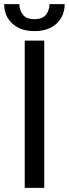

<svg xmlns="http://www.w3.org/2000/svg" viewBox="-30 -907 332 927"><path d="M183.6 -710.9V0H89.4V-710.9ZM209 -887.2H282.2Q282.2 -829.6 243.2 -793.2Q204.1 -756.8 136.7 -756.8Q68.8 -756.8 29.5 -793.2Q-9.8 -829.6 -9.8 -887.2H63.5Q63.5 -858.4 80.1 -836.4Q96.7 -814.5 136.7 -814.5Q175.8 -814.5 192.4 -836.4Q209 -858.4 209 -887.2Z"/></svg>

Font: Vazirmatn RD UI FD
Style: Regular
Weight: 400
Designer: Saber Rastikerdar
Foundry: Saber Rastikerdar
Version: Version 33.003